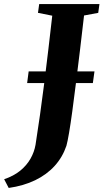

<svg xmlns="http://www.w3.org/2000/svg" viewBox="-112 -763 510 948"><path d="M-69 165 -91.5 122Q-44.5 106 -12.2 79.8Q20 53.5 38.8 20.2Q57.5 -13 63.5 -48.5Q74.5 -117.5 85.5 -195.8Q96.5 -274 107 -356.8Q117.5 -439.5 127.2 -522.8Q137 -606 146 -685.5L75.5 -699.5L81.5 -743H379L373 -699.5L303 -686.5Q293 -599 282.8 -514.2Q272.5 -429.5 263 -353Q253.5 -276.5 245 -213.8Q236.5 -151 229 -107Q221.5 -63 216 -43.5Q197 13 158 56Q119 99 61.8 126.8Q4.5 154.5 -69 165ZM22 -353 29.5 -410.5H354.5L346.5 -353Z"/></svg>

Font: Merriweather 48pt ExtraBold
Style: Italic
Weight: 800
Italic angle: -7.8°
Version: Version 2.101